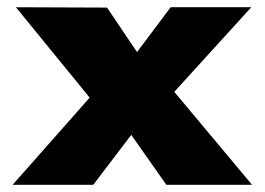

<svg xmlns="http://www.w3.org/2000/svg" viewBox="-20 -541 732 531"><path d="M462 -287 677 -30H440L343 -168L238 -30H15L228 -271L24 -521L276 -520L359 -397L452 -521H675Z"/></svg>

Font: LONDON PRESLEY
Style: Regular
Weight: 400
Version: Version 001.000